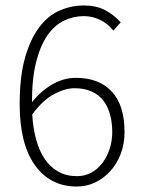

<svg xmlns="http://www.w3.org/2000/svg" viewBox="-20 -671 519 703"><path d="M261 12Q164 12 108 -66Q52 -144 52 -290Q52 -390 71.5 -459Q91 -528 123.5 -571Q156 -614 198.5 -632.5Q241 -651 287 -651Q332 -651 364.5 -634Q397 -617 422 -589L395 -559Q374 -585 346 -598.5Q318 -612 287 -612Q249 -612 214.5 -595.5Q180 -579 154 -542Q128 -505 112.5 -444.5Q97 -384 97 -297Q130 -338 171.5 -362Q213 -386 258 -386Q343 -386 389.5 -335.5Q436 -285 436 -188Q436 -144 422 -107.5Q408 -71 384 -44.5Q360 -18 328.5 -3Q297 12 261 12ZM262 -26Q290 -26 313.5 -38.5Q337 -51 354 -73Q371 -95 381 -124.5Q391 -154 391 -188Q391 -222 383 -251.5Q375 -281 358.5 -302.5Q342 -324 315.5 -336Q289 -348 253 -348Q219 -348 178 -326.5Q137 -305 98 -252Q101 -201 112.5 -159.5Q124 -118 144 -88.5Q164 -59 193.5 -42.5Q223 -26 262 -26Z"/></svg>

Font: hySource Sans Pro Light
Style: Regular
Weight: 300
Designer: Paul D. Hunt
Foundry: Adobe Systems Incorporated
Version: Version 2.021;PS 2.000;hotconv 1.0.86;makeotf.lib2.5.63406